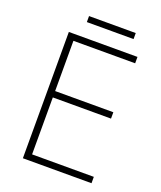

<svg xmlns="http://www.w3.org/2000/svg" viewBox="-151 -925 853 1020"><g transform="rotate(20 275.5 -415.0)"><path d="M490 0H102V-714H490V-678H141V-394H470V-358H141V-36H490ZM438 -830V-796H174V-830Z"/></g></svg>

Font: Noto Sans Hebrew ExtraLight
Style: Regular
Weight: 250
Designer: Monotype Design Team
Foundry: Monotype Imaging Inc.
Version: Version 2.003